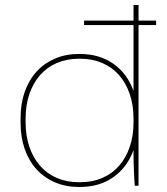

<svg xmlns="http://www.w3.org/2000/svg" viewBox="-20 -740 667 765"><path d="M294 5H298Q376 5 431.5 -34Q487 -73 512 -142V-135Q512 -97 513.5 -60Q515 -23 517 0H532V-720H512V-378Q487 -447 431.5 -486Q376 -525 298 -525H294Q242 -525 199 -506.5Q156 -488 125.5 -454.5Q95 -421 78.5 -374Q62 -327 62 -269V-251Q62 -193 78.5 -146Q95 -99 125.5 -65.5Q156 -32 199 -13.5Q242 5 294 5ZM294 -14Q246 -14 206.5 -31Q167 -48 139.5 -79.5Q112 -111 97 -155Q82 -199 82 -253V-267Q82 -321 97 -365Q112 -409 139.5 -440.5Q167 -472 206.5 -489Q246 -506 294 -506H300Q348 -506 387.5 -489Q427 -472 454.5 -440.5Q482 -409 497 -365Q512 -321 512 -267V-253Q512 -199 497 -155Q482 -111 454.5 -79.5Q427 -48 387.5 -31Q348 -14 300 -14ZM315 -640H602V-658H315Z"/></svg>

Font: Fixel Variable
Style: Regular
Weight: 100
Width: 3
Designer: AlfaBravo + MacPaw
Foundry: Kyrylo Tkachov, Marchela Mozhyna, Serhii Makarenko, Maria Weinstein, Zakhar Kryvoshyya
Version: Version 1.211